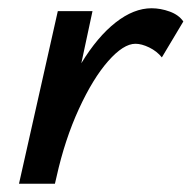

<svg xmlns="http://www.w3.org/2000/svg" viewBox="-20 -445 464 465"><path d="M424 -393 372 -306Q360 -321 341.5 -330Q323 -339 308 -339Q279 -339 242 -297Q205 -255 171 -181Q137 -107 117 -17L113 0H26L120 -418H204L177 -292Q216 -356 260 -390.5Q304 -425 347 -425Q369 -425 391 -417Q413 -409 424 -393Z"/></svg>

Font: Ysabeau Semibold
Style: Italic
Weight: 600
Italic angle: -12°
Designer: Christian Thalmann (Catharsis Fonts)
Version: Version 0.003